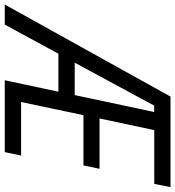

<svg xmlns="http://www.w3.org/2000/svg" viewBox="-46 -770 754 827"><g transform="rotate(90 331.5 -357.0)"><path d="M-62 0 334.5 -713.9H724.6L710.4 -644H479L428.7 -408.2H645.5L630.9 -338.9H414.6L357.9 -70.3H588.4L573.7 0H264.2L313.5 -231H149.9L24.4 0ZM188.5 -301.3H328.1L400.9 -643.6H373.5Z"/></g></svg>

Font: Open Sans SemiCondensed
Style: Italic
Weight: 400
Width: 4
Italic angle: -12°
Designer: Monotype Design Team
Foundry: Monotype Imaging Inc.
Version: Version 3.000